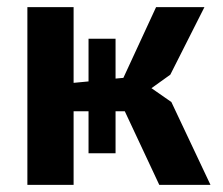

<svg xmlns="http://www.w3.org/2000/svg" viewBox="-20 -520 627 540"><path d="M229 -207H187V0H57V-500H187V-287L229 -291V-411H305V-299L327 -301L419 -500H555L459 -310L406 -272L462 -233L572 0H428L331 -207H305V-89H229Z"/></svg>

Font: PTSans
Style: Bold
Weight: 700
Designer: A.Korolkova, O.Umpeleva, V.Yefimov
Foundry: ParaType Ltd
Version: Version 2.003W OFL